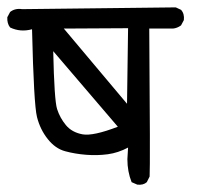

<svg xmlns="http://www.w3.org/2000/svg" viewBox="-30 -578 550 531"><path d="M349.6 -67.4 334 -74.2Q322.3 -103.5 322.3 -137.7L324.2 -169.9Q296.9 -155.3 268.1 -151.4Q239.3 -147.5 208.5 -149.9Q177.7 -152.3 150.4 -159.7Q123 -167 102.1 -193.4Q81.1 -219.7 72.3 -254.4Q63.5 -289.1 58.6 -497.1Q26.4 -488.3 -2 -502Q-10.7 -512.7 -9.8 -530.3L-2 -544.9Q11.7 -555.7 31.2 -552.7L456.1 -557.6L470.7 -550.8Q480.5 -540 478.5 -522.5L470.7 -507.8Q460 -500 448.2 -499H382.8Q385.7 -118.2 383.8 -89.8L376 -74.2Q366.2 -65.4 349.6 -67.4ZM295.9 -227.5 117.2 -436.5Q120.1 -300.8 127.9 -276.4Q135.7 -252 152.3 -231.9Q168.9 -211.9 198.2 -206.5Q227.5 -201.2 295.9 -227.5ZM324.2 -500 146.5 -499 321.3 -291Z"/></svg>

Font: JasonHandwriting4
Style: Regular
Weight: 400
Version: Version 1.01.21